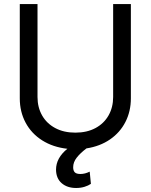

<svg xmlns="http://www.w3.org/2000/svg" viewBox="-20 -727 747 952"><path d="M628.9 -707V-239.3Q628.9 -175.3 602.1 -122.6Q575.2 -69.8 525.4 -35.6Q475.6 -1.5 408.7 8.8Q377.9 32.2 360.4 54.7Q342.8 77.1 342.8 102.5Q342.8 119.1 350.8 127.4Q358.9 135.7 378.9 135.7Q401.4 135.7 424.8 124L430.7 184.6Q418 193.4 399.2 199.2Q380.4 205.1 357.4 205.1Q313.5 205.1 285.9 181.4Q258.3 157.7 257.8 114.3Q257.8 56.2 314 10.7Q242.7 2.9 189.2 -31Q135.7 -64.9 106.9 -118.9Q78.1 -172.9 78.1 -239.3V-707H166V-246.1Q166 -194.8 188.7 -154.8Q211.4 -114.7 253.9 -92Q296.4 -69.3 353.5 -69.3Q411.1 -69.3 453.4 -92Q495.6 -114.7 518.3 -154.8Q541 -194.8 541 -246.1V-707Z"/></svg>

Font: Pretendard GOV
Style: Regular
Weight: 400
Designer: Base glyphs from Inter by Rasmus Andersson; Hangeul glyphs from Noto Sans CJK(Source Han Sans) by Jang Soo-young and Kan
Foundry: Kil Hyung-jin
Version: Version 1.309